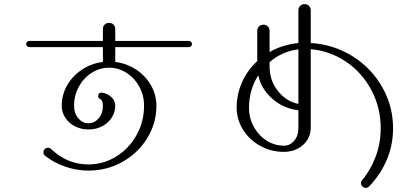

<svg xmlns="http://www.w3.org/2000/svg" viewBox="-20 -844 2040 933"><path d="M199 -87Q191 -93 191 -104Q191 -113 197.5 -119.5Q204 -126 213 -126Q222 -126 228 -120Q270 -81 314.5 -63Q359 -45 410 -45Q482 -45 544 -83Q606 -121 643 -186.5Q680 -252 680 -330Q680 -381 656.5 -423.5Q633 -466 594 -490.5Q555 -515 510 -515Q465 -515 426 -490.5Q387 -466 363.5 -423.5Q340 -381 340 -330Q340 -293 360.5 -269Q381 -245 410 -245Q439 -245 459.5 -269Q480 -293 480 -330Q480 -357 465 -364Q457 -367 457 -379Q457 -386 462 -390Q467 -394 473 -394H475Q502 -390 521 -372.5Q540 -355 540 -330Q540 -299 523 -272.5Q506 -246 476.5 -230.5Q447 -215 410 -215Q373 -215 343.5 -230.5Q314 -246 297 -272.5Q280 -299 280 -330Q280 -383 306 -429Q332 -475 378 -505.5Q424 -536 480 -543V-615H122Q116 -615 111.5 -619.5Q107 -624 107 -630Q107 -636 111.5 -640.5Q116 -645 122 -645H480V-703Q480 -716 488.5 -724.5Q497 -733 510 -733Q523 -733 531.5 -724.5Q540 -716 540 -703V-645H898Q904 -645 908.5 -640.5Q913 -636 913 -630Q913 -624 908.5 -619.5Q904 -615 898 -615H540V-543Q596 -536 642 -505.5Q688 -475 714 -429Q740 -383 740 -330Q740 -246 696 -173.5Q652 -101 576 -58Q500 -15 410 -15Q353 -15 297.5 -34Q242 -53 199 -87Z M1734 46Q1734 37 1740 31Q1780 -16 1805 -81.5Q1830 -147 1830 -221Q1830 -321 1784.5 -406.5Q1739 -492 1661 -544.5Q1583 -597 1490 -605V-221Q1490 -190 1473 -163.5Q1456 -137 1426.5 -121.5Q1397 -106 1360 -106Q1297 -106 1244 -135.5Q1191 -165 1160.5 -214.5Q1130 -264 1130 -321Q1130 -386 1156.5 -445Q1183 -504 1230 -547V-694Q1230 -707 1238.5 -715.5Q1247 -724 1260 -724Q1273 -724 1281.5 -715.5Q1290 -707 1290 -694V-591Q1352 -627 1430 -635V-794Q1430 -807 1438.5 -815.5Q1447 -824 1460 -824Q1473 -824 1481.5 -815.5Q1490 -807 1490 -794V-635Q1602 -628 1693.5 -570.5Q1785 -513 1837.5 -420.5Q1890 -328 1890 -221Q1890 -62 1774 62Q1767 69 1757 69Q1748 69 1741 62Q1734 55 1734 46ZM1360 -136Q1389 -136 1409.5 -160Q1430 -184 1430 -221V-308Q1357 -317 1303 -364.5Q1249 -412 1235 -478Q1190 -407 1190 -321Q1190 -270 1213.5 -227.5Q1237 -185 1276 -160.5Q1315 -136 1360 -136ZM1430 -339V-604Q1351 -595 1290 -542V-521Q1290 -453 1330.5 -402Q1371 -351 1430 -339Z"/></svg>

Font: GL-CurulMinamoto Light
Style: Regular
Weight: 300
Designer: Eunice (kana); Ryoko NISHIZUKA 西塚涼子 (ideographs); Frank Grießhammer (Latin, Greek & Cyrillic); Wenlong ZHANG
Foundry: Gutenberg Labo; Adobe
Version: Version 1.002